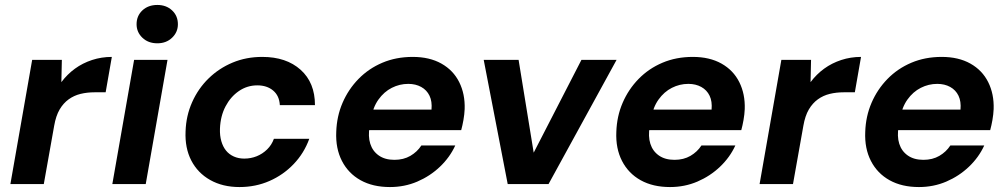

<svg xmlns="http://www.w3.org/2000/svg" viewBox="-20 -744 4074 776"><path d="M22 0 110 -502H230L228 -412Q252 -444 283 -466.5Q314 -489 352 -501.5Q390 -514 432 -514L407 -371H363Q332 -371 305.5 -364.5Q279 -358 257.5 -342.5Q236 -327 221 -301.5Q206 -276 199 -236L157 0Z M434 0 522 -502H657L569 0ZM616 -569Q579 -569 555.5 -591.5Q532 -614 532 -646Q532 -680 555.5 -702Q579 -724 616 -724Q652 -724 675.5 -702Q699 -680 699 -646Q699 -614 675.5 -591.5Q652 -569 616 -569Z M948 12Q880 12 829.5 -16.5Q779 -45 753 -95.5Q727 -146 730 -213Q732 -276 756.5 -331Q781 -386 823 -427Q865 -468 920 -491Q975 -514 1040 -514Q1137 -514 1195 -462Q1253 -410 1253 -319H1111Q1109 -357 1084 -378Q1059 -399 1020 -399Q979 -399 945.5 -376Q912 -353 891.5 -314Q871 -275 869 -224Q868 -196 874.5 -173.5Q881 -151 893.5 -135.5Q906 -120 925 -111.5Q944 -103 967 -103Q994 -103 1017.5 -112.5Q1041 -122 1059.5 -140Q1078 -158 1087 -183H1230Q1209 -125 1167 -81Q1125 -37 1069 -12.5Q1013 12 948 12Z M1556 12Q1487 12 1437.5 -15.5Q1388 -43 1362 -93.5Q1336 -144 1339 -211Q1341 -274 1364.5 -328.5Q1388 -383 1429 -425Q1470 -467 1525.5 -490.5Q1581 -514 1648 -514Q1716 -514 1764 -487Q1812 -460 1836 -412Q1860 -364 1858 -303Q1857 -281 1853 -258.5Q1849 -236 1844 -218H1435L1449 -301H1724Q1727 -334 1716 -357Q1705 -380 1682.5 -392.5Q1660 -405 1630 -405Q1595 -405 1563.5 -389Q1532 -373 1509.5 -341.5Q1487 -310 1479 -262L1474 -233Q1467 -193 1476.5 -163Q1486 -133 1511 -115.5Q1536 -98 1574 -98Q1611 -98 1638.5 -114Q1666 -130 1683 -156H1820Q1798 -108 1758 -70Q1718 -32 1666.5 -10Q1615 12 1556 12Z M2032 0 1935 -502H2076L2137 -127L2330 -502H2472L2197 0Z M2688 12Q2619 12 2569.5 -15.5Q2520 -43 2494 -93.5Q2468 -144 2471 -211Q2473 -274 2496.5 -328.5Q2520 -383 2561 -425Q2602 -467 2657.5 -490.5Q2713 -514 2780 -514Q2848 -514 2896 -487Q2944 -460 2968 -412Q2992 -364 2990 -303Q2989 -281 2985 -258.5Q2981 -236 2976 -218H2567L2581 -301H2856Q2859 -334 2848 -357Q2837 -380 2814.5 -392.5Q2792 -405 2762 -405Q2727 -405 2695.5 -389Q2664 -373 2641.5 -341.5Q2619 -310 2611 -262L2606 -233Q2599 -193 2608.5 -163Q2618 -133 2643 -115.5Q2668 -98 2706 -98Q2743 -98 2770.5 -114Q2798 -130 2815 -156H2952Q2930 -108 2890 -70Q2850 -32 2798.5 -10Q2747 12 2688 12Z M3050 0 3138 -502H3258L3256 -412Q3280 -444 3311 -466.5Q3342 -489 3380 -501.5Q3418 -514 3460 -514L3435 -371H3391Q3360 -371 3333.5 -364.5Q3307 -358 3285.5 -342.5Q3264 -327 3249 -301.5Q3234 -276 3227 -236L3185 0Z M3694 12Q3625 12 3575.5 -15.5Q3526 -43 3500 -93.5Q3474 -144 3477 -211Q3479 -274 3502.5 -328.5Q3526 -383 3567 -425Q3608 -467 3663.5 -490.5Q3719 -514 3786 -514Q3854 -514 3902 -487Q3950 -460 3974 -412Q3998 -364 3996 -303Q3995 -281 3991 -258.5Q3987 -236 3982 -218H3573L3587 -301H3862Q3865 -334 3854 -357Q3843 -380 3820.5 -392.5Q3798 -405 3768 -405Q3733 -405 3701.5 -389Q3670 -373 3647.5 -341.5Q3625 -310 3617 -262L3612 -233Q3605 -193 3614.5 -163Q3624 -133 3649 -115.5Q3674 -98 3712 -98Q3749 -98 3776.5 -114Q3804 -130 3821 -156H3958Q3936 -108 3896 -70Q3856 -32 3804.5 -10Q3753 12 3694 12Z"/></svg>

Font: DM Sans 16pt
Style: Bold Italic
Weight: 700
Italic angle: -10°
Version: Version 4.004;gftools[0.9.30]